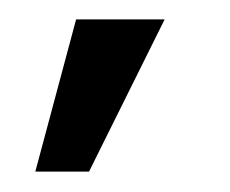

<svg xmlns="http://www.w3.org/2000/svg" viewBox="-20 -72 231 193"><path d="M15.5 100.5H69.5L145.5 -52.5H56.5Z"/></svg>

Font: Anybody Condensed
Style: Regular
Weight: 400
Width: 3
Designer: Tyler Finck
Foundry: Etcetera Type Company
Version: Version 1.113;gftools[0.9.25]